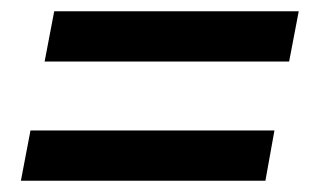

<svg xmlns="http://www.w3.org/2000/svg" viewBox="-20 -495 549 340"><path d="M509 -475 492 -386H59L76 -475ZM466 -264 450 -175H17L34 -264Z"/></svg>

Font: TypoPRO Montserrat Alternates
Style: Italic
Weight: 500
Italic angle: -11.3°
Designer: Julieta Ulanovsky
Foundry: Julieta Ulanovsky
Version: Version 6.001